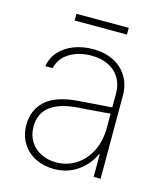

<svg xmlns="http://www.w3.org/2000/svg" viewBox="-104 -747 717 838"><g transform="rotate(15 254.5 -328.0)"><path d="M240.2 -302.7Q276.9 -305.7 320.6 -308.8Q364.3 -312 394.5 -314V-377.9Q394.5 -417 376.7 -446.8Q358.9 -476.6 325.9 -492.7Q293 -508.8 249 -508.8Q191.4 -508.8 150.1 -483.2Q108.9 -457.5 98.6 -412.1H65.4Q71.8 -450.7 97.4 -479.2Q123 -507.8 162.6 -522.9Q202.1 -538.1 249 -538.1Q299.8 -538.1 339.8 -518.8Q379.9 -499.5 402.8 -462.6Q425.8 -425.8 425.8 -376V0H394.5V-102.5H391.6Q368.2 -50.8 322.3 -19.5Q276.4 11.7 216.8 11.7Q171.9 11.7 134 -6.8Q96.2 -25.4 74 -60.8Q51.8 -96.2 51.8 -144.5Q51.8 -209.5 96.4 -252Q141.1 -294.4 240.2 -302.7ZM218.8 -18.6Q268.1 -18.6 308.3 -44.4Q348.6 -70.3 371.6 -116.5Q394.5 -162.6 394.5 -220.7V-285.6L351.6 -282.2Q264.2 -274.9 249 -274.4Q84 -261.7 84 -144.5Q84 -106.9 101.6 -78.4Q119.1 -49.8 149.9 -34.2Q180.7 -18.6 218.8 -18.6ZM374 -637.7H137.7V-668H374Z"/></g></svg>

Font: Pretendard Std Thin
Style: Regular
Weight: 100
Designer: Base glyphs from Inter by Rasmus Andersson; Hangeul glyphs from Noto Sans CJK(Source Han Sans) by Jang Soo-young and Kan
Foundry: Kil Hyung-jin
Version: Version 1.309